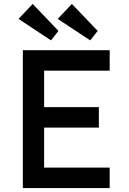

<svg xmlns="http://www.w3.org/2000/svg" viewBox="-20 -955 654 975"><path d="M96 0V-700H537V-596H204V-411H482V-307H204V-104H537V0ZM438 -750 273 -859 345 -935 476 -798ZM146 -935 277 -798 239 -750 74 -859Z"/></svg>

Font: Our Lexend
Style: Regular
Weight: 400
Designer: Bonnie Shaver-Troup, Thomas Jockin
Foundry: Lexend
Version: Version 1.007